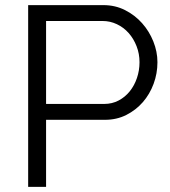

<svg xmlns="http://www.w3.org/2000/svg" viewBox="-20 -730 663 750"><path d="M90 0V-710H384Q430 -710 468.5 -690.5Q507 -671 535 -639.5Q563 -608 579 -568Q595 -528 595 -487Q595 -443 580 -402.5Q565 -362 538 -331Q511 -300 473.5 -281Q436 -262 390 -262H160V0ZM160 -324H387Q418 -324 443.5 -337.5Q469 -351 487 -373.5Q505 -396 515 -425.5Q525 -455 525 -487Q525 -520 513.5 -549.5Q502 -579 482.5 -601Q463 -623 436.5 -635.5Q410 -648 381 -648H160Z"/></svg>

Font: PTCRaleway
Style: Regular
Weight: 400
Designer: Matt McInerney, Pablo Impallari, Rodrigo Fuenzalida
Foundry: Matt McInerney, Pablo Impallari, Rodrigo Fuenzalida
Version: Version 3.000g; ttfautohint (v1.5) -l 8 -r 28 -G 28 -x 14 -D